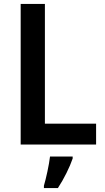

<svg xmlns="http://www.w3.org/2000/svg" viewBox="-20 -800 533 975"><path d="M85 -66H468V-172H208V-780H85ZM349 5V-5H234C229 38 214 106 203 143V155H274C305 108 334 49 349 5Z"/></svg>

Font: Noto Sans Malayalam UI SemiCondensed SemiBold
Style: Regular
Weight: 600
Width: 4
Designer: Jelle Bosma - Monotype Design Team
Foundry: Monotype Imaging Inc.
Version: Version 2.104